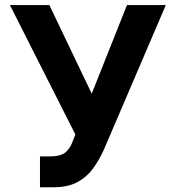

<svg xmlns="http://www.w3.org/2000/svg" viewBox="-20 -748 712 777"><path d="M141.8 9.8V-115H181.2Q225.2 -115 245 -131.4Q264.7 -147.8 275.6 -179.9L285 -203.7L20.1 -727.5H179.7L351.2 -369.1L493.9 -727.5H651L400.6 -142.8Q382.4 -102.4 357.7 -67.7Q332.9 -32.9 294.5 -11.6Q256.1 9.8 196.3 9.8Z"/></svg>

Font: GitLab Sans
Style: Regular
Weight: 400
Designer: Rasmus Andersson
Foundry: Modifications by GitLab B.V., manufactured by rsms
Version: Version 4.000;git-c8fb6b7